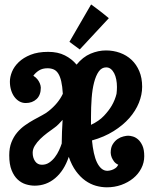

<svg xmlns="http://www.w3.org/2000/svg" viewBox="-20 -798 678 852"><path d="M620.1 -105Q620.1 -76.2 606.9 -50.8Q593.8 -25.4 571 -6.8Q548.3 11.7 518.3 22.5Q488.3 33.2 454.1 33.2Q430.2 33.2 405.8 26.4Q381.3 19.5 358.9 3.7Q336.4 -12.2 317.4 -38.1Q298.3 -64 285.2 -102.1Q264.6 -41 225.1 -7.6Q185.5 25.9 133.8 25.9Q114.7 25.9 94.7 19.8Q74.7 13.7 58.3 -1.5Q42 -16.6 31.5 -42.7Q21 -68.8 21 -108.9Q21 -142.1 30.8 -166.7Q40.5 -191.4 56.2 -210Q71.8 -228.5 91.3 -242.2Q110.8 -255.9 130.1 -266.6Q149.4 -277.3 167 -286.6Q184.6 -295.9 195.8 -305.2Q217.3 -322.3 233.2 -341.6Q249 -360.8 258.8 -381.8Q256.8 -415.5 251.7 -437.3Q246.6 -459 238.3 -471.9Q230 -484.9 218 -490Q206.1 -495.1 190.9 -495.1Q168.5 -495.1 153.1 -485.4Q137.7 -475.6 127.9 -461.9Q140.1 -454.1 146.7 -445.3Q153.3 -436.5 156.7 -428.2Q160.6 -418.9 161.1 -409.2Q161.1 -376 142.3 -358.4Q123.5 -340.8 94.2 -340.8Q79.1 -340.8 66.4 -347.9Q53.7 -355 44.2 -367.7Q34.7 -380.4 29.3 -397.9Q23.9 -415.5 23.9 -436Q23.9 -456.5 33.2 -479.5Q42.5 -502.4 63 -522.2Q83.5 -542 115.7 -554.9Q147.9 -567.9 193.8 -567.9Q236.8 -567.9 267.8 -552.2Q298.8 -536.6 319.8 -511.2Q347.7 -545.4 381.8 -559.8Q416 -574.2 450.2 -574.2Q482.9 -574.2 512.2 -563.7Q541.5 -553.2 563.5 -532.7Q585.4 -512.2 598.1 -482.2Q610.8 -452.1 610.8 -413.1Q610.8 -377.9 596.4 -342Q582 -306.2 554 -274.2Q525.9 -242.2 484.1 -216.1Q442.4 -189.9 388.2 -174.8Q391.1 -144.5 396.5 -119.6Q401.9 -94.7 410.4 -77.1Q418.9 -59.6 430.4 -49.8Q441.9 -40 457 -40Q466.8 -40.5 475.6 -43.5Q483.4 -45.9 491.5 -51.3Q499.5 -56.6 504.9 -66.9Q492.2 -72.8 485.6 -82Q479 -91.3 475.6 -99.6Q471.7 -109.4 471.2 -120.1Q471.2 -143.6 480.5 -158.2Q489.7 -172.9 502.2 -181.2Q514.6 -189.5 527.8 -192.6Q541 -195.8 548.8 -195.8Q557.1 -195.8 569.3 -192.4Q581.5 -189 592.8 -179.2Q604 -169.4 612.1 -151.6Q620.1 -133.8 620.1 -105ZM497.1 -381.8Q498 -389.6 498.5 -397Q499 -404.3 499 -412.1Q499 -429.7 495.8 -445.6Q492.7 -461.4 486.6 -473.1Q480.5 -484.9 471.7 -491.9Q462.9 -499 451.2 -499Q431.2 -499 418.2 -480.7Q405.3 -462.4 397.5 -432.1Q389.6 -401.9 386.7 -362.3Q383.8 -322.8 383.8 -279.8V-244.1Q419.4 -260.7 441.4 -284.2Q463.4 -307.6 476.1 -329.6Q490.7 -355 497.1 -381.8ZM257.8 -266.1Q249 -256.3 240 -247.1Q231 -237.8 221.2 -231Q206.5 -220.7 189.7 -208Q172.9 -195.3 158.4 -181.2Q144 -167 134.5 -151.6Q125 -136.2 125 -120.1Q125 -98.1 135.7 -82.5Q146.5 -66.9 166 -66.9Q184.1 -66.9 198.2 -76.4Q212.4 -85.9 223.4 -100.3Q234.4 -114.7 241.9 -131.1Q249.5 -147.5 253.9 -161.1Q253.9 -186.5 255.1 -213.1Q256.3 -239.7 257.8 -266.1ZM384.3 -778.3Q396.5 -769.5 410.4 -759Q424.3 -748.5 436 -739.3Q449.7 -728.5 462.9 -717.3L334 -578.6L288.1 -612.3Z"/></svg>

Font: Rum Raisin
Style: Regular
Weight: 400
Designer: Astigmatic (AOETI)
Foundry: Astigmatic (AOETI)
Version: Version 1.000